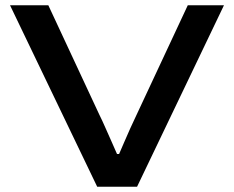

<svg xmlns="http://www.w3.org/2000/svg" viewBox="-20 -707 887 727"><path d="M348 0 18 -687H163L356 -273Q367 -251 379 -223.5Q391 -196 403 -169.5Q415 -143 423 -124H431Q439 -142 450 -168Q461 -194 473.5 -221.5Q486 -249 497 -272L691 -687H828L499 0Z"/></svg>

Font: Archivo Expanded Medium
Style: Regular
Weight: 500
Width: 7
Designer: Hector Gatti
Foundry: Omnibus-Type
Version: Version 2.001